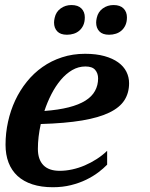

<svg xmlns="http://www.w3.org/2000/svg" viewBox="-20 -747 607 777"><path d="M2.4 -161.1Q2.4 -208.5 12.5 -254.2Q22.5 -299.8 41.5 -340.6Q60.5 -381.3 88.4 -416Q116.2 -450.7 151.9 -475.8Q187.5 -501 231 -515.1Q274.4 -529.3 324.2 -529.3Q369.1 -529.3 402.6 -520Q436 -510.7 458.3 -494.6Q480.5 -478.5 491.5 -456.8Q502.4 -435.1 502.4 -410.2Q502.4 -371.1 483.6 -341.6Q464.8 -312 422.6 -291.5Q380.4 -271 312.3 -259.5Q244.1 -248 145 -245.1Q133.3 -192.4 133.3 -144.5Q133.3 -101.6 155.5 -78.6Q177.7 -55.7 221.7 -55.7Q246.1 -55.7 272 -61.3Q297.9 -66.9 323 -77.6Q348.1 -88.4 371.3 -103.3Q394.5 -118.2 413.6 -136.7V-80.6Q398.9 -65.4 377.7 -49.3Q356.4 -33.2 328.9 -19.8Q301.3 -6.3 267.3 2.2Q233.4 10.7 193.8 10.7Q147 10.7 111.1 -1Q75.2 -12.7 51 -34.9Q26.9 -57.1 14.6 -89.1Q2.4 -121.1 2.4 -161.1ZM377 -429.7Q377 -450.2 365.2 -464.1Q353.5 -478 325.7 -478Q297.4 -478 272.2 -463.4Q247.1 -448.7 226.1 -423.8Q205.1 -398.9 188.2 -366.2Q171.4 -333.5 159.7 -297.9Q216.8 -302.2 258.1 -312.7Q299.3 -323.2 325.7 -339.8Q352.1 -356.4 364.5 -379.2Q377 -401.9 377 -429.7ZM201.2 -674.8Q206.5 -699.2 225.6 -712.9Q244.6 -726.6 269 -726.6Q295.9 -726.6 309.6 -712.6Q323.2 -698.7 323.2 -676.8Q323.2 -658.7 317.4 -645.5Q311.5 -632.3 301.5 -623.5Q291.5 -614.7 278.6 -610.6Q265.6 -606.4 251 -606.4Q224.6 -606.4 211.7 -620.1Q198.7 -633.8 198.7 -655.8Q198.7 -663.6 201.2 -674.8ZM371.6 -674.8Q377 -699.2 396 -712.9Q415 -726.6 439.5 -726.6Q466.3 -726.6 480 -712.6Q493.7 -698.7 493.7 -676.8Q493.7 -658.7 487.8 -645.5Q481.9 -632.3 471.9 -623.5Q461.9 -614.7 449 -610.6Q436 -606.4 421.4 -606.4Q395 -606.4 382.1 -620.1Q369.1 -633.8 369.1 -655.8Q369.1 -663.6 371.6 -674.8Z"/></svg>

Font: Arian AMU Serif
Style: Bold Italic
Weight: 700
Italic angle: -15°
Designer: Ruben Hakobyan (Tarumian)
Foundry: Ruben Hakobyan (Tarumian)
Version: Version 1.002